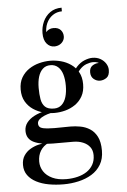

<svg xmlns="http://www.w3.org/2000/svg" viewBox="-66 -820 745 1127"><g transform="rotate(-5 307.0 -257.0)"><path d="M263 260Q217 260 175.8 252.5Q134.5 245 102.8 228.5Q71 212 52.8 186.8Q34.5 161.5 34.5 126.5Q34.5 93 49.8 70.5Q65 48 88 34.8Q111 21.5 134.5 15.8Q158 10 175 10H194.5Q164 24.5 147.5 51.2Q131 78 131 114.5Q131 146.5 148.2 173Q165.5 199.5 199.2 215.2Q233 231 281.5 231Q317 231 348 223.2Q379 215.5 402.5 199.8Q426 184 439.2 160.2Q452.5 136.5 452.5 105Q452.5 76 437.8 56.5Q423 37 397.2 26.5Q371.5 16 339 16Q328.5 16 304.5 16Q280.5 16 256.2 16Q232 16 221 16Q151 16 108.8 -4Q66.5 -24 66.5 -71.5Q66.5 -99.5 83.2 -120.8Q100 -142 127.8 -156.2Q155.5 -170.5 189.5 -177.5Q223.5 -184.5 259 -184.5L257.5 -167.5Q242 -167.5 222.5 -163.2Q203 -159 185 -151.2Q167 -143.5 155.2 -132.8Q143.5 -122 143.5 -109Q143.5 -84.5 170 -79Q196.5 -73.5 237.5 -73.5Q255 -73.5 271 -73.8Q287 -74 302.5 -74.2Q318 -74.5 332 -74.5Q360 -74.5 390 -69Q420 -63.5 445.8 -47.2Q471.5 -31 487.5 0Q503.5 31 503.5 82Q503.5 130.5 483.2 164.5Q463 198.5 428.5 219.5Q394 240.5 351 250.2Q308 260 263 260ZM245.5 -162Q214 -162 181.2 -170.5Q148.5 -179 121 -197.5Q93.5 -216 76.5 -245.2Q59.5 -274.5 59.5 -316Q59.5 -357.5 76.5 -386.5Q93.5 -415.5 121 -434Q148.5 -452.5 181.2 -461Q214 -469.5 245.5 -469.5Q277.5 -469.5 309.5 -461Q341.5 -452.5 368.2 -434Q395 -415.5 411.2 -386.5Q427.5 -357.5 427.5 -316Q427.5 -274.5 411.2 -245.2Q395 -216 368.2 -197.5Q341.5 -179 309.5 -170.5Q277.5 -162 245.5 -162ZM245.5 -188Q272.5 -188 290.5 -204.5Q308.5 -221 317 -249.8Q325.5 -278.5 325.5 -316Q325.5 -354 317 -382.5Q308.5 -411 290.5 -427.2Q272.5 -443.5 245.5 -443.5Q218.5 -443.5 200.8 -427.2Q183 -411 174.2 -382.5Q165.5 -354 165.5 -316Q165.5 -278.5 170.5 -249.8Q175.5 -221 192.5 -204.5Q209.5 -188 245.5 -188ZM528.5 -327.5Q508 -327.5 491.2 -341.5Q474.5 -355.5 474.5 -381.5Q474.5 -408 491.8 -419.8Q509 -431.5 528.5 -431.5Q548 -431.5 566 -419.8Q584 -408 584 -386H558Q558 -406.5 541.8 -423Q525.5 -439.5 497 -439.5Q479.5 -439.5 457.5 -431.5Q435.5 -423.5 416 -401.8Q396.5 -380 386.5 -339L368 -352.5Q378 -395.5 400.2 -420Q422.5 -444.5 448.2 -454.8Q474 -465 494.5 -465Q521.5 -465 541.8 -453.5Q562 -442 573.5 -423.8Q585 -405.5 585 -386Q585 -352.5 566.8 -340Q548.5 -327.5 528.5 -327.5ZM278.5 -551Q252.5 -551 234.2 -572.5Q216 -594 216 -634.5Q216 -670 230.5 -702.2Q245 -734.5 272.8 -754.2Q300.5 -774 340.5 -774V-752.5Q310.5 -752.5 286.2 -736Q262 -719.5 249 -690.2Q236 -661 239 -623H232Q231.5 -630 238 -638.5Q244.5 -647 256 -653Q267.5 -659 282 -659Q310.5 -659 324.8 -643.2Q339 -627.5 339 -605.5Q339 -590.5 331 -578Q323 -565.5 309.2 -558.2Q295.5 -551 278.5 -551Z"/></g></svg>

Font: Bodoni Moda SC 9pt Medium
Style: Regular
Weight: 500
Designer: Owen Earl
Foundry: indestructible type
Version: Version 2.005